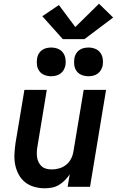

<svg xmlns="http://www.w3.org/2000/svg" viewBox="-20 -1002 640 1030"><path d="M219 8Q190 8 162.5 0Q135 -8 114 -25Q93 -42 80 -66.5Q67 -91 61.5 -118Q56 -145 57.5 -174.5Q59 -204 63 -233L111 -520H231L181 -217Q178 -202 177.5 -187Q177 -172 179 -158Q181 -144 187.5 -131Q194 -118 204.5 -109Q215 -100 229 -96.5Q243 -93 258 -93Q278 -93 298.5 -99Q319 -105 335.5 -118.5Q352 -132 361.5 -151Q371 -170 374 -190L429 -520H549L463 0H343L354 -67Q343 -50 328 -35Q313 -20 295.5 -9.5Q278 1 258 4.5Q238 8 219 8ZM455 -593Q436 -593 419 -599.5Q402 -606 391.5 -620Q381 -634 378.5 -652Q376 -670 379 -689Q381 -702 387.5 -713.5Q394 -725 405 -733Q416 -741 429 -744Q442 -747 455 -747Q473 -747 490 -740.5Q507 -734 517.5 -720Q528 -706 531 -688Q534 -670 531 -651Q528 -638 521.5 -626.5Q515 -615 504 -607Q493 -599 480 -596Q467 -593 455 -593ZM255 -593Q236 -593 219 -599.5Q202 -606 191.5 -620Q181 -634 178.5 -652Q176 -670 179 -689Q181 -702 187.5 -713.5Q194 -725 205 -733Q216 -741 229 -744Q242 -747 255 -747Q273 -747 290 -740.5Q307 -734 317.5 -720Q328 -706 331 -688Q334 -670 331 -651Q328 -638 321.5 -626.5Q315 -615 304 -607Q293 -599 280 -596Q267 -593 255 -593ZM317 -792 207 -915 296 -975 384 -857 511 -982 587 -908 433 -792Z"/></svg>

Font: Zed Sans Extended
Style: Bold Italic
Weight: 700
Width: 7
Italic angle: -9°
Designer: Belleve Invis
Foundry: Belleve Invis
Version: Version 1.0.0; ttfautohint (v1.8.4)